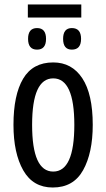

<svg xmlns="http://www.w3.org/2000/svg" viewBox="-20 -825 473 855"><path d="M393 -269Q393 -406 346.5 -476.5Q300 -547 217 -547Q126 -547 83 -474.5Q40 -402 40 -269Q40 -143 83.5 -66.5Q127 10 215 10Q307 10 350 -67Q393 -144 393 -269ZM123 -269Q123 -476 217 -476Q311 -476 311 -269Q311 -61 217 -61Q123 -61 123 -269ZM342 -805H104V-747H342ZM300 -700Q261 -700 261 -652Q261 -604 300 -604Q341 -604 341 -652Q341 -700 300 -700ZM145 -700Q105 -700 105 -652Q105 -604 145 -604Q185 -604 185 -652Q185 -700 145 -700Z"/></svg>

Font: Noto Sans Display Condensed
Style: Regular
Weight: 400
Width: 3
Designer: Monotype Design Team
Foundry: Monotype Imaging Inc.
Version: Version 1.900